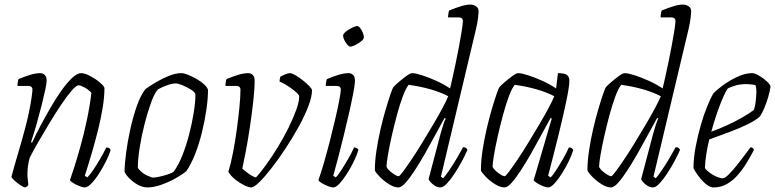

<svg xmlns="http://www.w3.org/2000/svg" viewBox="-20 -820 3391 840"><path d="M90 0Q85 0 71.5 -8.5Q58 -17 45.5 -28Q33 -39 30 -46Q33 -59 42 -90.5Q51 -122 64 -166Q77 -210 90 -259Q99 -292 106.5 -328Q114 -364 118 -392Q122 -420 122 -428Q122 -444 103 -444H56Q56 -450 57.5 -459.5Q59 -469 61 -474Q90 -486 113.5 -493Q137 -500 156 -500Q168 -500 176 -492Q184 -484 184 -466Q184 -455 178 -427Q172 -399 162.5 -361Q153 -323 141 -280.5Q129 -238 116 -199L120 -195Q136 -230 157.5 -270.5Q179 -311 202.5 -351.5Q226 -392 250 -425.5Q274 -459 296 -479.5Q318 -500 335 -500Q351 -500 374.5 -487.5Q398 -475 416.5 -459.5Q435 -444 437 -435Q437 -396 429 -347.5Q421 -299 408.5 -249.5Q396 -200 383.5 -157Q371 -114 362 -85.5Q353 -57 351 -51L362 -44Q371 -52 386.5 -74.5Q402 -97 418 -124.5Q434 -152 445 -175Q459 -175 464 -164Q458 -143 444 -115Q430 -87 413.5 -61Q397 -35 380 -17.5Q363 0 351 0Q343 0 328.5 -5.5Q314 -11 301.5 -18.5Q289 -26 286 -32Q291 -45 303.5 -84Q316 -123 331.5 -178Q347 -233 360 -294.5Q373 -356 380 -414Q367 -428 349.5 -437.5Q332 -447 324 -447Q314 -447 294 -424Q274 -401 249 -364Q224 -327 198 -284Q172 -241 148.5 -200.5Q125 -160 110 -130Q105 -113 102.5 -94.5Q100 -76 100 -58Q100 -46 101.5 -34.5Q103 -23 104 -12Q103 -9 100 -6Q97 -3 90 0Z M625 0Q604 0 582.5 -12Q561 -24 545.5 -40Q530 -56 525 -68Q525 -100 531.5 -150Q538 -200 550 -254.5Q562 -309 578.5 -356Q595 -403 616 -430Q635 -444 663 -460.5Q691 -477 720 -488.5Q749 -500 773 -500Q785 -500 803.5 -492.5Q822 -485 841 -474Q860 -463 873.5 -450.5Q887 -438 890 -427Q890 -389 883 -340.5Q876 -292 863.5 -241Q851 -190 833.5 -145.5Q816 -101 795 -71Q777 -56 747.5 -39.5Q718 -23 685 -11.5Q652 0 625 0ZM650 -43Q659 -43 677.5 -47Q696 -51 714 -57Q732 -63 739 -68Q759 -94 776.5 -137Q794 -180 807 -230Q820 -280 827.5 -327Q835 -374 835 -407Q833 -417 815.5 -428Q798 -439 778.5 -447Q759 -455 749 -455Q733 -455 710 -446.5Q687 -438 671 -429Q656 -413 641 -371.5Q626 -330 612.5 -277.5Q599 -225 591 -173.5Q583 -122 583 -85Q600 -63 621.5 -53Q643 -43 650 -43Z M1079 0Q1068 0 1048.5 -9.5Q1029 -19 1009.5 -34.5Q990 -50 979 -68Q990 -104 999.5 -153Q1009 -202 1016 -253.5Q1023 -305 1027.5 -351Q1032 -397 1032 -428Q1032 -444 1013 -444H966Q966 -450 967.5 -460Q969 -470 971 -474Q1000 -486 1023.5 -493Q1047 -500 1066 -500Q1078 -500 1086 -492Q1094 -484 1094 -466Q1094 -430 1088 -376.5Q1082 -323 1073.5 -265.5Q1065 -208 1055.5 -158.5Q1046 -109 1040 -82Q1047 -76 1058.5 -67Q1070 -58 1082 -51Q1094 -44 1100 -44Q1120 -65 1145 -100Q1170 -135 1195.5 -176.5Q1221 -218 1242 -260.5Q1263 -303 1276 -339Q1289 -375 1289 -398Q1289 -404 1278.5 -414Q1268 -424 1253 -434.5Q1238 -445 1224 -453Q1210 -461 1203 -463Q1203 -467 1204 -473.5Q1205 -480 1206 -484Q1214 -489 1227.5 -494.5Q1241 -500 1248 -500Q1257 -500 1272.5 -491Q1288 -482 1305 -468.5Q1322 -455 1333.5 -443Q1345 -431 1345 -425Q1345 -397 1329 -355Q1313 -313 1286.5 -265Q1260 -217 1229 -170Q1198 -123 1168 -84.5Q1138 -46 1114.5 -23Q1091 0 1079 0Z M1438 0Q1430 0 1415.5 -5.5Q1401 -11 1388.5 -18.5Q1376 -26 1373 -32Q1384 -62 1397 -107Q1410 -152 1423 -202.5Q1436 -253 1447 -300.5Q1458 -348 1464.5 -382Q1471 -416 1471 -428Q1471 -444 1452 -444H1405Q1405 -450 1406.5 -459.5Q1408 -469 1410 -474Q1439 -486 1462.5 -493Q1486 -500 1505 -500Q1517 -500 1525 -492Q1533 -484 1533 -466Q1533 -452 1526 -415Q1519 -378 1508 -329Q1497 -280 1484 -227.5Q1471 -175 1459 -128.5Q1447 -82 1438 -51L1449 -44Q1458 -52 1472.5 -74.5Q1487 -97 1503 -124.5Q1519 -152 1529 -175Q1543 -175 1548 -164Q1542 -143 1528.5 -115Q1515 -87 1498.5 -61Q1482 -35 1466 -17.5Q1450 0 1438 0ZM1512 -616Q1507 -616 1499.5 -624.5Q1492 -633 1486.5 -644.5Q1481 -656 1481 -664Q1481 -672 1493.5 -682Q1506 -692 1521 -699Q1536 -706 1543 -706Q1549 -706 1556 -697Q1563 -688 1567.5 -676.5Q1572 -665 1572 -657Q1572 -649 1560.5 -639.5Q1549 -630 1534.5 -623Q1520 -616 1512 -616Z M1723 0Q1704 0 1680.5 -15Q1657 -30 1639.5 -48.5Q1622 -67 1620 -75Q1620 -114 1627 -161Q1634 -208 1645 -255.5Q1656 -303 1668 -343.5Q1680 -384 1689 -410Q1698 -436 1702 -440Q1709 -448 1725.5 -462Q1742 -476 1758.5 -488Q1775 -500 1783 -500Q1797 -500 1825.5 -491Q1854 -482 1887.5 -467Q1921 -452 1949 -433Q1952 -445 1958.5 -474Q1965 -503 1973 -540.5Q1981 -578 1988 -616Q1995 -654 2000 -684.5Q2005 -715 2005 -728Q2005 -744 1986 -744H1940Q1940 -750 1941.5 -759.5Q1943 -769 1945 -774Q1974 -786 1997.5 -793Q2021 -800 2038 -800Q2050 -800 2062 -793Q2074 -786 2074 -769Q2074 -765 2071.5 -742.5Q2069 -720 2063 -695L1909 -47L1919 -40Q1929 -51 1946 -76Q1963 -101 1979.5 -129Q1996 -157 2006 -176Q2015 -176 2019.5 -172Q2024 -168 2025 -164Q2016 -143 2001 -115Q1986 -87 1969 -61Q1952 -35 1935.5 -17.5Q1919 0 1907 0Q1890 0 1874.5 -13Q1859 -26 1855 -36L1907 -233Q1914 -258 1920 -276.5Q1926 -295 1930 -301L1925 -304Q1906 -270 1884 -229Q1862 -188 1839 -147.5Q1816 -107 1794 -73.5Q1772 -40 1754 -20Q1736 0 1723 0ZM1724 -49Q1728 -49 1743 -69Q1758 -89 1780 -121.5Q1802 -154 1826 -193.5Q1850 -233 1873.5 -272.5Q1897 -312 1915 -345.5Q1933 -379 1941 -399Q1874 -434 1768 -449Q1756 -435 1742.5 -399Q1729 -363 1716.5 -316.5Q1704 -270 1693.5 -223.5Q1683 -177 1677 -141Q1671 -105 1671 -90Q1678 -76 1697 -62.5Q1716 -49 1724 -49Z M2187 0Q2168 0 2144.5 -15Q2121 -30 2103.5 -48.5Q2086 -67 2084 -75Q2084 -114 2091 -161Q2098 -208 2109 -255.5Q2120 -303 2132 -343.5Q2144 -384 2153 -410Q2162 -436 2166 -440Q2173 -448 2189.5 -462Q2206 -476 2222.5 -488Q2239 -500 2247 -500Q2261 -500 2289.5 -491Q2318 -482 2351.5 -467Q2385 -452 2413 -433L2421 -500Q2450 -500 2460.5 -492Q2471 -484 2471 -466Q2471 -443 2458.5 -382Q2446 -321 2425 -235.5Q2404 -150 2378 -51L2389 -44Q2398 -52 2412.5 -74.5Q2427 -97 2443 -124.5Q2459 -152 2469 -175Q2483 -175 2488 -164Q2482 -143 2468.5 -115Q2455 -87 2438.5 -61Q2422 -35 2406 -17.5Q2390 0 2378 0Q2370 0 2356 -5.5Q2342 -11 2330 -18.5Q2318 -26 2315 -32L2363 -196Q2375 -237 2383.5 -266.5Q2392 -296 2394 -301L2389 -304Q2370 -270 2348 -229Q2326 -188 2303 -147.5Q2280 -107 2258 -73.5Q2236 -40 2218 -20Q2200 0 2187 0ZM2188 -49Q2192 -49 2207 -69Q2222 -89 2244 -121.5Q2266 -154 2290 -193.5Q2314 -233 2337.5 -272.5Q2361 -312 2379 -345.5Q2397 -379 2405 -399Q2338 -434 2232 -449Q2220 -435 2206.5 -399Q2193 -363 2180.5 -316.5Q2168 -270 2157.5 -223.5Q2147 -177 2141 -141Q2135 -105 2135 -90Q2142 -76 2161 -62.5Q2180 -49 2188 -49Z M2653 0Q2634 0 2610.5 -15Q2587 -30 2569.5 -48.5Q2552 -67 2550 -75Q2550 -114 2557 -161Q2564 -208 2575 -255.5Q2586 -303 2598 -343.5Q2610 -384 2619 -410Q2628 -436 2632 -440Q2639 -448 2655.5 -462Q2672 -476 2688.5 -488Q2705 -500 2713 -500Q2727 -500 2755.5 -491Q2784 -482 2817.5 -467Q2851 -452 2879 -433Q2882 -445 2888.5 -474Q2895 -503 2903 -540.5Q2911 -578 2918 -616Q2925 -654 2930 -684.5Q2935 -715 2935 -728Q2935 -744 2916 -744H2870Q2870 -750 2871.5 -759.5Q2873 -769 2875 -774Q2904 -786 2927.5 -793Q2951 -800 2968 -800Q2980 -800 2992 -793Q3004 -786 3004 -769Q3004 -765 3001.5 -742.5Q2999 -720 2993 -695L2839 -47L2849 -40Q2859 -51 2876 -76Q2893 -101 2909.5 -129Q2926 -157 2936 -176Q2945 -176 2949.5 -172Q2954 -168 2955 -164Q2946 -143 2931 -115Q2916 -87 2899 -61Q2882 -35 2865.5 -17.5Q2849 0 2837 0Q2820 0 2804.5 -13Q2789 -26 2785 -36L2837 -233Q2844 -258 2850 -276.5Q2856 -295 2860 -301L2855 -304Q2836 -270 2814 -229Q2792 -188 2769 -147.5Q2746 -107 2724 -73.5Q2702 -40 2684 -20Q2666 0 2653 0ZM2654 -49Q2658 -49 2673 -69Q2688 -89 2710 -121.5Q2732 -154 2756 -193.5Q2780 -233 2803.5 -272.5Q2827 -312 2845 -345.5Q2863 -379 2871 -399Q2804 -434 2698 -449Q2686 -435 2672.5 -399Q2659 -363 2646.5 -316.5Q2634 -270 2623.5 -223.5Q2613 -177 2607 -141Q2601 -105 2601 -90Q2608 -76 2627 -62.5Q2646 -49 2654 -49Z M3102 0Q3081 0 3056 -26Q3031 -52 3014 -84Q3014 -128 3023.5 -178Q3033 -228 3046.5 -274.5Q3060 -321 3075 -357Q3090 -393 3100 -410Q3113 -425 3141.5 -446Q3170 -467 3205 -483.5Q3240 -500 3270 -500Q3282 -500 3301 -489Q3320 -478 3335 -464Q3350 -450 3351 -441Q3348 -419 3340.5 -394Q3333 -369 3323.5 -346.5Q3314 -324 3305 -311Q3287 -294 3251.5 -276.5Q3216 -259 3171.5 -242.5Q3127 -226 3083 -210Q3075 -177 3070 -145Q3065 -113 3064 -85Q3070 -75 3084.5 -64.5Q3099 -54 3115 -47Q3131 -40 3142 -40Q3152 -40 3170.5 -59Q3189 -78 3209 -103.5Q3229 -129 3244.5 -150Q3260 -171 3264 -176Q3274 -175 3279 -165Q3266 -140 3249 -111.5Q3232 -83 3210.5 -57.5Q3189 -32 3162 -16Q3135 0 3102 0ZM3092 -244Q3126 -256 3162 -272.5Q3198 -289 3229 -307Q3260 -325 3278 -339Q3283 -353 3285 -367Q3288 -389 3289 -411.5Q3290 -434 3285 -448Q3274 -450 3264 -451Q3254 -452 3245 -452Q3220 -452 3200 -446.5Q3180 -441 3164 -433Q3149 -411 3129 -358.5Q3109 -306 3092 -244Z"/></svg>

Font: Texturina 72pt 72pt Thin
Style: Italic
Weight: 100
Italic angle: -11°
Designer: Guillermo Torres Carreño
Foundry: Omnibus-Type
Version: Version 1.002; ttfautohint (v1.8.3)